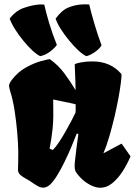

<svg xmlns="http://www.w3.org/2000/svg" viewBox="-20 -862 626 892"><path d="M447.3 10.3Q424.8 10.7 398.4 -3.2Q372.1 -17.1 352.1 -38.6Q342.8 -48.3 333.5 -61.5Q324.2 -74.7 327.6 -107.4Q331.5 -144.5 335.4 -175.3Q339.4 -206.1 344.2 -238.8L336.9 -242.2Q326.7 -216.3 312.3 -181.6Q297.9 -147 280.5 -111.3Q263.2 -75.7 245.1 -46.4Q227.1 -17.1 210 -2Q196.3 8.8 182.6 9.8Q169.4 10.3 156.2 2.9Q143.1 -4.4 128.4 -14.6Q116.7 -23.4 101.6 -31.2Q86.4 -39.1 75.2 -48.8Q64 -58.6 63.5 -71.3Q63.5 -81.5 64.5 -108.9Q65.4 -136.2 64.9 -155.8Q64.5 -194.3 60.1 -245.4Q55.7 -296.4 47.9 -347.4Q40 -398.4 27.8 -436.5Q22 -456.5 22 -463.4Q22 -473.1 34.2 -490.2Q64 -528.8 101.8 -549.3Q139.6 -569.8 170.7 -578.1Q201.7 -586.4 210.9 -587.4Q250 -560.5 279.5 -520.5Q309.1 -480.5 331.1 -442.9Q330.6 -486.3 328.9 -518.8Q327.1 -551.3 327.1 -563Q335 -568.4 357.9 -572.5Q380.9 -576.7 409.2 -576.7Q494.6 -576.7 544.4 -517.6Q545.4 -508.3 541.7 -478.8Q538.1 -449.2 530.5 -407.7Q522.9 -366.2 512 -319.6Q501 -272.9 488 -228.5Q475.1 -184.1 460.4 -149.9L544.9 -194.8L586.4 -135.7Q569.8 -96.7 548.1 -63.7Q526.4 -30.8 501 -10.5Q475.6 9.8 447.3 10.3ZM225.1 -165Q238.8 -178.2 254.4 -201.9Q270 -225.6 285.2 -252.2Q300.3 -278.8 312.5 -302.2Q324.7 -325.7 330.6 -338.4Q331.5 -348.1 331.5 -348.6Q331.5 -349.1 331.5 -353Q331.5 -356.9 331.5 -377.4Q302.2 -384.8 276.4 -389.6Q250.5 -394.5 227.1 -399.9L227.5 -347.7Q228.5 -303.2 223.9 -259.8Q219.2 -216.3 210.4 -171.9ZM380.9 -601.1Q365.7 -607.9 344.5 -627.4Q323.2 -647 301.8 -673.1Q280.3 -699.2 262.9 -726.3Q245.6 -753.4 238.3 -775.4Q267.1 -814.9 298.3 -827.4Q329.6 -839.8 359.4 -841.3Q373 -842.3 377 -841.8Q380.9 -841.3 394.5 -841.3Q402.8 -804.7 418.2 -752.7Q433.6 -700.7 451.7 -651.4Q442.9 -635.3 420.4 -619.9Q397.9 -604.5 380.9 -601.1ZM167 -601.1Q151.9 -607.9 131.1 -627Q110.4 -646 89.1 -671.9Q67.9 -697.8 50.5 -725.1Q33.2 -752.4 24.9 -775.4Q53.2 -813 92.5 -825.9Q131.8 -838.9 159.2 -840.8Q168.9 -841.8 170.4 -841.6Q171.9 -841.3 173.6 -841.1Q175.3 -840.8 185.5 -840.8Q194.3 -801.8 208.7 -753.7Q223.1 -705.6 244.1 -653.3Q234.9 -639.6 213.6 -623Q192.4 -606.4 167 -601.1Z"/></svg>

Font: Fruktur
Style: Regular
Weight: 400
Designer: Viktoriya Grabowska, Eben Sorkin
Foundry: Viktoriya Grabowska
Version: Version 1.008; ttfautohint (v1.8.4.7-5d5b)